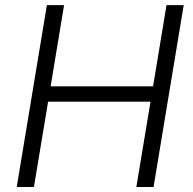

<svg xmlns="http://www.w3.org/2000/svg" viewBox="-20 -748 771 768"><path d="M46.9 0 167.5 -727.5H236.3L182.6 -402.8H592.3L646 -727.5H714.8L594.2 0H525.4L582 -341.3H172.4L115.7 0Z"/></svg>

Font: Inter 18pt Light
Style: Italic
Weight: 300
Italic angle: -9.3988°
Designer: Rasmus Andersson
Foundry: rsms
Version: Version 4.001;git-66647c0bb